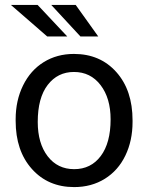

<svg xmlns="http://www.w3.org/2000/svg" viewBox="-20 -760 610 790"><path d="M44.4 -269Q44.4 -346.7 75 -408.7Q105.5 -470.7 159.9 -504.4Q214.4 -538.1 284.2 -538.1Q392.1 -538.1 458.7 -463.4Q525.4 -388.7 525.4 -264.6V-258.3Q525.4 -181.2 495.8 -119.9Q466.3 -58.6 411.4 -24.4Q356.4 9.8 285.2 9.8Q177.7 9.8 111.1 -64.9Q44.4 -139.6 44.4 -262.7ZM135.3 -258.3Q135.3 -170.4 176 -117.2Q216.8 -64 285.2 -64Q354 -64 394.5 -117.9Q435.1 -171.9 435.1 -269Q435.1 -356 393.8 -409.9Q352.5 -463.9 284.2 -463.9Q217.3 -463.9 176.3 -410.6Q135.3 -357.4 135.3 -258.3ZM256.8 -609.9H174.3L24.9 -739.7H134.8ZM384.3 -609.9H311L190.9 -739.7H291.5Z"/></svg>

Font: Roboto
Style: Regular
Weight: 400
Designer: Google
Version: Version 2.001047; 2015